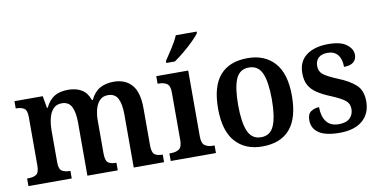

<svg xmlns="http://www.w3.org/2000/svg" viewBox="-74 -976 2365 1196"><g transform="rotate(-10 1109.0 -378.0)"><path d="M21 0V-48H30Q61 -48 79.5 -60Q98 -72 98 -118V-423Q98 -466 79.5 -478Q61 -490 30 -490H27V-536H206L219 -460H224Q247 -507 281 -527.5Q315 -548 369 -548Q417 -548 452 -527.5Q487 -507 504 -459H509Q532 -507 568.5 -527.5Q605 -548 656 -548Q729 -548 770 -501.5Q811 -455 811 -353V-119Q811 -73 828 -60.5Q845 -48 876 -48H879V0H687V-336Q687 -401 669 -436.5Q651 -472 606 -472Q574 -472 554.5 -452Q535 -432 526 -399Q517 -366 517 -327V-119Q517 -73 534 -60.5Q551 -48 582 -48H586V0H394V-336Q394 -401 376 -436.5Q358 -472 314 -472Q280 -472 260 -450Q240 -428 231.5 -392Q223 -356 223 -314V-114Q223 -71 242 -59.5Q261 -48 292 -48H295V0Z M921 0V-48H933Q963 -48 982.5 -61Q1002 -74 1002 -118V-420Q1002 -462 982.5 -475Q963 -488 934 -488H924V-536H1126V-120Q1126 -75 1146 -61.5Q1166 -48 1196 -48H1207V0ZM1000 -619Q1021 -650 1047.5 -691Q1074 -732 1088 -766H1220V-756Q1208 -739 1179.5 -710.5Q1151 -682 1116.5 -653.5Q1082 -625 1054 -606H1000Z M1500 10Q1392 10 1330 -59.5Q1268 -129 1268 -270Q1268 -410 1327.5 -479Q1387 -548 1503 -548Q1611 -548 1673 -479Q1735 -410 1735 -270Q1735 -129 1675.5 -59.5Q1616 10 1500 10ZM1502 -48Q1561 -48 1584.5 -104.5Q1608 -161 1608 -270Q1608 -379 1584 -434Q1560 -489 1501 -489Q1442 -489 1418.5 -434Q1395 -379 1395 -270Q1395 -161 1419 -104.5Q1443 -48 1502 -48Z M1989 10Q1900 10 1857.5 -19Q1815 -48 1815 -100Q1815 -140 1838.5 -155Q1862 -170 1889 -170Q1889 -112 1914.5 -78Q1940 -44 1993 -44Q2040 -44 2063 -66.5Q2086 -89 2086 -124Q2086 -158 2061.5 -178Q2037 -198 1975 -224Q1923 -245 1889.5 -267.5Q1856 -290 1839.5 -320Q1823 -350 1823 -396Q1823 -471 1875 -509Q1927 -547 2013 -547Q2091 -547 2128.5 -518.5Q2166 -490 2166 -453Q2166 -423 2146 -406.5Q2126 -390 2086 -390Q2086 -440 2063.5 -467Q2041 -494 2000 -494Q1961 -494 1941.5 -475Q1922 -456 1922 -424Q1922 -389 1947 -369.5Q1972 -350 2035 -324Q2108 -295 2146.5 -259Q2185 -223 2185 -155Q2185 -77 2133.5 -33.5Q2082 10 1989 10Z"/></g></svg>

Font: Noto Serif Sinhala SemiCondensed SemiBold
Style: Regular
Weight: 600
Width: 4
Designer: Jelle Bosma - Monotype Design Team
Foundry: Monotype Imaging Inc.
Version: Version 2.007; ttfautohint (v1.8.4.7-5d5b)